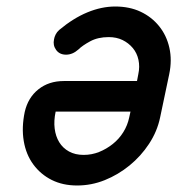

<svg xmlns="http://www.w3.org/2000/svg" viewBox="-20 -570 552 590"><path d="M381 -227H285H222H184H164H156H151Q145 -199 148 -175Q151 -151 162 -133Q173 -115 192 -104.5Q211 -94 237 -94Q262 -94 284.5 -103Q307 -112 326.5 -127.5Q346 -143 359 -164Q372 -185 377 -209ZM221 -418Q212 -410 202.5 -406Q193 -402 183 -402Q163 -402 152.5 -416.5Q142 -431 146 -449Q147 -456 151 -464Q155 -472 162 -478Q205 -514 248.5 -532Q292 -550 334 -550Q378 -550 412 -534Q446 -518 469 -489.5Q492 -461 500.5 -423Q509 -385 500 -342L472 -209Q463 -166 438 -128Q413 -90 378 -61.5Q343 -33 302 -16.5Q261 0 217 0Q173 0 139 -17Q105 -34 82.5 -64.5Q60 -95 53 -136.5Q46 -178 56 -226Q66 -270 98 -295.5Q130 -321 176 -321H401L405 -342Q410 -365 405.5 -386Q401 -407 388 -422.5Q375 -438 356.5 -447Q338 -456 314 -456Q281 -456 257 -443Q233 -430 221 -418Z"/></svg>

Font: VDS
Style: Italic
Weight: 400
Designer: artmaker
Foundry: artmaker
Version: Version 1.000 2009 initial release